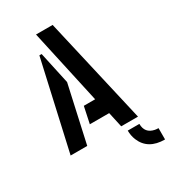

<svg xmlns="http://www.w3.org/2000/svg" viewBox="-209 -786 951 1075"><g transform="rotate(-30 266.5 -249.0)"><path d="M533.2 186.5Q423.8 186.5 388.7 100.6Q377 71.3 377 39.1H452.1Q452.1 99.6 510.7 111.3Q522.5 113.3 533.2 113.3ZM30.3 0 159.2 -573.2H173.8L218.8 -366.2L137.7 0ZM210.9 -97.7 233.4 -204.1H306.6L201.2 -683.6H308.6L465.8 0H357.4L335.9 -97.7Z"/></g></svg>

Font: Post No Bills Colombo
Style: Bold
Weight: 800
Designer: Kosala Senevirathne, Siva Puranthara, Lasantha Premarathna, Tharique Azeez
Foundry: Mooniak
Version: Version 1.220 ; ttfautohint (v1.5)